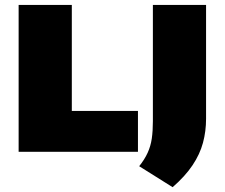

<svg xmlns="http://www.w3.org/2000/svg" viewBox="-20 -615 910 778"><path d="M55.5 0V-595H271V-165.5H539V0ZM679.5 143.5 544 58.5Q566 31 578.2 4.2Q590.5 -22.5 595 -53.2Q599.5 -84 599.5 -124V-595H815V-134Q815 -83 802.5 -36.5Q790 10 760.2 54.5Q730.5 99 679.5 143.5Z"/></svg>

Font: Encode Sans SC Black
Style: Regular
Weight: 900
Version: Version 3.002